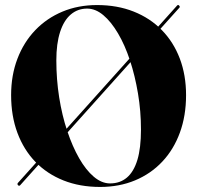

<svg xmlns="http://www.w3.org/2000/svg" viewBox="-20 -730 781 760"><path d="M51.5 3.5Q49.5 1 49.2 -1.2Q49 -3.5 50.5 -5.5L680.5 -707.5Q682.5 -710 684.8 -710.2Q687 -710.5 689 -708Q691 -706 691.5 -703.8Q692 -701.5 690 -699.5L60 3Q58 5.5 55.8 5.2Q53.5 5 51.5 3.5ZM364 -710Q444.5 -710 509.2 -684.2Q574 -658.5 620.5 -611Q667 -563.5 691.8 -498Q716.5 -432.5 716.5 -353.5Q716.5 -272 692 -205Q667.5 -138 622.2 -90Q577 -42 514.5 -16Q452 10 376.5 10Q296 10 231.2 -15.8Q166.5 -41.5 120.2 -89.2Q74 -137 49 -204Q24 -271 24 -353.5Q24 -432 49 -497.5Q74 -563 119.5 -610.5Q165 -658 227.2 -684Q289.5 -710 364 -710ZM538 -217Q538 -290 526.2 -360Q514.5 -430 494.5 -490.8Q474.5 -551.5 447.2 -597.8Q420 -644 389 -670Q358 -696 325 -696Q287.5 -696 260 -672.5Q232.5 -649 217.8 -603.2Q203 -557.5 203 -491Q203 -416 214.2 -344.8Q225.5 -273.5 246 -212Q266.5 -150.5 293.2 -103.8Q320 -57 351.2 -30.5Q382.5 -4 415.5 -4Q455 -4 482.2 -27Q509.5 -50 523.8 -97Q538 -144 538 -217Z"/></svg>

Font: Fraunces 120pt
Style: Bold
Weight: 700
Version: Version 1.000;[b76b70a41]